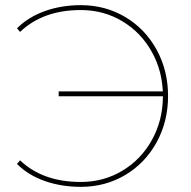

<svg xmlns="http://www.w3.org/2000/svg" viewBox="-20 -723 744 746"><path d="M46 -86 58 -100Q146 -16 294 -16Q383 -16 456 -60Q529 -104 571 -180.5Q613 -257 613 -350Q613 -443 571 -519.5Q529 -596 456 -640Q383 -684 294 -684Q147 -684 58 -599L46 -613Q90 -657 154.5 -680Q219 -703 294 -703Q389 -703 466.5 -657Q544 -611 588.5 -530Q633 -449 633 -350Q633 -251 588.5 -170Q544 -89 466.5 -43Q389 3 294 3Q219 3 154.5 -19.5Q90 -42 46 -86ZM208 -368H620V-349H208Z"/></svg>

Font: iiserrat Thin
Style: Regular
Weight: 100
Designer: Akira Ohta
Foundry: Akira Ohta
Version: Version 1.200;Glyphs 3.3.1 (3343)